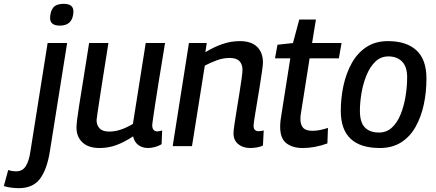

<svg xmlns="http://www.w3.org/2000/svg" viewBox="-138 -764 2282 1004"><path d="M195 -744Q246 -744 246 -704Q244 -630 175 -630Q123 -630 124 -671Q125 -706 141 -725Q157 -744 195 -744ZM213 -539 123 26Q108 122 71 171Q34 220 -40 220Q-55 220 -77 217.5Q-99 215 -118 209L-95 125Q-83 129 -73 130.5Q-63 132 -54 132Q-20 132 -3 104.5Q14 77 21 28L111 -539Z M383 10Q324 10 293 -19.5Q262 -49 262 -97Q262 -111 265 -136.5Q268 -162 275.5 -210Q283 -258 296 -337.5Q309 -417 328 -539H429Q410 -422 399 -350Q388 -278 381.5 -237Q375 -196 372 -174Q369 -152 367 -136Q367 -109 383 -92.5Q399 -76 432 -76Q464 -76 494.5 -86.5Q525 -97 557 -116L624 -539H725Q705 -418 692.5 -340Q680 -262 673 -216.5Q666 -171 663 -149Q660 -127 659 -119.5Q658 -112 658 -110Q658 -77 685 -77Q695 -77 710 -82L707 -10Q693 -1 673 4.5Q653 10 637 10Q606 10 585 -6Q564 -22 558 -51Q513 -21 471 -5.5Q429 10 383 10Z M850 -539H943L936 -491Q980 -518 1024.5 -533.5Q1069 -549 1116 -549Q1176 -549 1206.5 -519Q1237 -489 1237 -437Q1237 -425 1232 -390.5Q1227 -356 1220 -311.5Q1213 -267 1205.5 -223.5Q1198 -180 1193 -147.5Q1188 -115 1188 -106Q1188 -78 1215 -78Q1229 -78 1241 -82L1237 -3Q1223 4 1204.5 7Q1186 10 1170 10Q1132 10 1107.5 -10.5Q1083 -31 1083 -67Q1083 -80 1088 -114Q1093 -148 1100 -191Q1107 -234 1114 -277Q1121 -320 1125.5 -353Q1130 -386 1130 -399Q1130 -427 1114.5 -444Q1099 -461 1063 -461Q1030 -461 998 -449.5Q966 -438 933 -421L866 0H765Z M1577 -95 1574 -14Q1508 10 1445 10Q1392 10 1359.5 -15Q1327 -40 1327 -101Q1327 -130 1334 -167L1380 -459H1300L1313 -530L1394 -539L1427 -662H1514L1494 -539H1648L1634 -459H1481L1436 -174Q1434 -165 1433.5 -156.5Q1433 -148 1433 -141Q1433 -112 1447 -96Q1461 -80 1496 -80Q1515 -80 1535 -84Q1555 -88 1577 -95Z M1849 10Q1644 10 1644 -184Q1644 -251 1658 -316Q1672 -381 1701.5 -434Q1731 -487 1778 -518Q1825 -549 1891 -549Q1987 -549 2039.5 -501Q2092 -453 2092 -353Q2092 -282 2078 -217Q2064 -152 2035 -100.5Q2006 -49 1959.5 -19.5Q1913 10 1849 10ZM1844 -71Q1883 -71 1911 -96.5Q1939 -122 1956.5 -165Q1974 -208 1982.5 -259Q1991 -310 1991 -361Q1991 -415 1964.5 -442Q1938 -469 1893 -469Q1853 -469 1825 -442Q1797 -415 1779 -371.5Q1761 -328 1752.5 -278.5Q1744 -229 1744 -184Q1744 -125 1769.5 -98Q1795 -71 1844 -71Z"/></svg>

Font: Georama Medium
Style: Italic
Weight: 500
Italic angle: -9°
Designer: Jean-Baptiste Levee
Foundry: Production Type
Version: Version 1.000